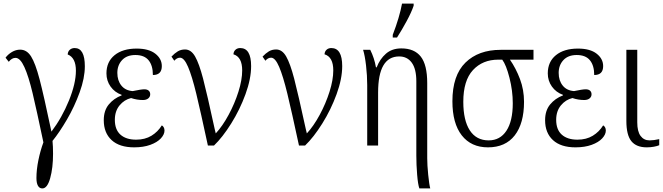

<svg xmlns="http://www.w3.org/2000/svg" viewBox="-20 -815 3712 1075"><path d="M184 182Q184 135 195 81.5Q206 28 223 -18Q185 -199 162.5 -293.5Q140 -388 116.5 -439.5Q93 -491 67 -491Q46 -491 29 -469L11 -492Q25 -511 47 -524Q69 -537 93 -537Q130 -537 154 -499Q178 -461 201.5 -371.5Q225 -282 268 -78Q327 -156 366 -252Q405 -348 405 -419Q405 -492 359 -510Q360 -527 371 -536.5Q382 -546 398 -546Q455 -546 455 -444Q455 -378 426 -298Q397 -218 355 -146Q313 -74 274 -26Q277 4 277 46Q277 125 261 182.5Q245 240 217 240Q201 240 192.5 225Q184 210 184 182Z M561 -142Q561 -196 589 -230Q617 -264 661 -281V-284Q622 -298 599 -330.5Q576 -363 576 -404Q576 -469 621.5 -506Q667 -543 745 -543Q813 -543 849.5 -514.5Q886 -486 886 -445Q886 -395 836 -395Q836 -448 812 -477.5Q788 -507 738 -507Q690 -507 663.5 -478.5Q637 -450 637 -407Q637 -364 659.5 -336Q682 -308 723 -305Q771 -315 788 -315Q804 -315 812.5 -307.5Q821 -300 821 -287Q821 -273 810 -264Q799 -255 780 -255Q747 -255 714 -266Q676 -257 649.5 -225Q623 -193 623 -144Q623 -89 654.5 -61Q686 -33 742 -33Q792 -33 828 -55Q864 -77 886 -113Q892 -110 896.5 -102.5Q901 -95 901 -84Q901 -62 880.5 -40Q860 -18 821.5 -4Q783 10 731 10Q649 10 605 -30.5Q561 -71 561 -142Z M988 -492Q970 -492 956 -475L940 -498Q958 -517 975.5 -527.5Q993 -538 1016 -538Q1050 -538 1072.5 -498.5Q1095 -459 1117 -375Q1139 -291 1182 -93L1188 -68Q1226 -109 1260 -172Q1294 -235 1315 -301.5Q1336 -368 1336 -421Q1336 -496 1287 -511Q1288 -527 1298.5 -536.5Q1309 -546 1325 -546Q1386 -546 1386 -445Q1386 -374 1354.5 -287.5Q1323 -201 1274.5 -123.5Q1226 -46 1178 0H1144Q1103 -191 1079 -290Q1055 -389 1033 -440.5Q1011 -492 988 -492Z M1498 -492Q1480 -492 1466 -475L1450 -498Q1468 -517 1485.5 -527.5Q1503 -538 1526 -538Q1560 -538 1582.5 -498.5Q1605 -459 1627 -375Q1649 -291 1692 -93L1698 -68Q1736 -109 1770 -172Q1804 -235 1825 -301.5Q1846 -368 1846 -421Q1846 -496 1797 -511Q1798 -527 1808.5 -536.5Q1819 -546 1835 -546Q1896 -546 1896 -445Q1896 -374 1864.5 -287.5Q1833 -201 1784.5 -123.5Q1736 -46 1688 0H1654Q1613 -191 1589 -290Q1565 -389 1543 -440.5Q1521 -492 1498 -492Z M2311 56V-360Q2311 -429 2285.5 -464Q2260 -499 2215 -499Q2097 -499 2097 -297V0H2036V-338Q2036 -392 2029.5 -448Q2023 -504 2013 -536H2053Q2076 -490 2085 -438H2089Q2107 -485 2141 -514.5Q2175 -544 2227 -544Q2300 -544 2336 -498Q2372 -452 2372 -350V71Q2372 109 2377.5 163.5Q2383 218 2389 240H2328Q2320 218 2315.5 162.5Q2311 107 2311 56ZM2179 -620Q2217 -719 2231 -795H2296V-783Q2284 -747 2257 -697Q2230 -647 2203 -605H2179Z M2513 -248Q2513 -393 2586 -464.5Q2659 -536 2783 -536H2967V-481H2835Q2869 -432 2891.5 -372Q2914 -312 2914 -245Q2914 -124 2862 -57Q2810 10 2712 10Q2618 10 2565.5 -57Q2513 -124 2513 -248ZM2851 -237Q2851 -307 2832.5 -379.5Q2814 -452 2792 -481H2770Q2682 -481 2628 -422.5Q2574 -364 2574 -245Q2574 -141 2610.5 -85Q2647 -29 2716 -29Q2780 -29 2815.5 -83Q2851 -137 2851 -237Z M3032 -142Q3032 -196 3060 -230Q3088 -264 3132 -281V-284Q3093 -298 3070 -330.5Q3047 -363 3047 -404Q3047 -469 3092.5 -506Q3138 -543 3216 -543Q3284 -543 3320.5 -514.5Q3357 -486 3357 -445Q3357 -395 3307 -395Q3307 -448 3283 -477.5Q3259 -507 3209 -507Q3161 -507 3134.5 -478.5Q3108 -450 3108 -407Q3108 -364 3130.5 -336Q3153 -308 3194 -305Q3242 -315 3259 -315Q3275 -315 3283.5 -307.5Q3292 -300 3292 -287Q3292 -273 3281 -264Q3270 -255 3251 -255Q3218 -255 3185 -266Q3147 -257 3120.5 -225Q3094 -193 3094 -144Q3094 -89 3125.5 -61Q3157 -33 3213 -33Q3263 -33 3299 -55Q3335 -77 3357 -113Q3363 -110 3367.5 -102.5Q3372 -95 3372 -84Q3372 -62 3351.5 -40Q3331 -18 3292.5 -4Q3254 10 3202 10Q3120 10 3076 -30.5Q3032 -71 3032 -142Z M3487 -138V-536H3548V-130Q3548 -79 3566.5 -54Q3585 -29 3617 -29Q3640 -29 3671 -36V-2Q3660 3 3641 6.5Q3622 10 3601 10Q3543 10 3515 -24.5Q3487 -59 3487 -138Z"/></svg>

Font: Noto Serif NarrowLight
Style: Regular
Weight: 300
Width: 4
Designer: Monotype Design Team
Foundry: Monotype Imaging Inc.
Version: Version 1.001